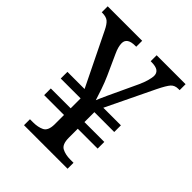

<svg xmlns="http://www.w3.org/2000/svg" viewBox="-199 -835 957 957"><g transform="rotate(45 279.5 -357.0)"><path d="M129 0V-42H152Q185 -42 209 -53.5Q233 -65 234 -109V-177H94V-224H234V-294H94V-341H215L79 -619Q65 -648 51 -660Q37 -672 8 -672H5V-714H248V-672H241Q184 -672 184 -633Q184 -621 188 -606Q192 -591 200 -574L248 -468Q262 -437 275 -399Q288 -361 294 -341Q297 -348 303.5 -363.5Q310 -379 318.5 -397Q327 -415 333 -428L390 -550Q402 -576 408 -598.5Q414 -621 414 -632Q414 -652 400 -662Q386 -672 353 -672H350V-714H554V-672H545Q520 -672 506 -656.5Q492 -641 469 -594L347 -341H471V-294H331V-224H471V-177H331V-114Q331 -67 355 -54.5Q379 -42 413 -42H436V0Z"/></g></svg>

Font: Noto Serif Telugu
Style: Regular
Weight: 400
Designer: Jelle Bosma - Monotype Design Team
Foundry: Monotype Imaging Inc.
Version: Version 2.003